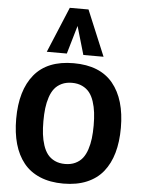

<svg xmlns="http://www.w3.org/2000/svg" viewBox="-71 -1200 935 1267"><g transform="rotate(5 397.0 -566.5)"><path d="M743.7 -385.3Q743.7 -292.5 722.9 -219.5Q702.1 -146.5 660.2 -94.2Q618.2 -42 551.8 -14.2Q485.4 13.7 397 13.7Q308.6 13.7 242.2 -14.2Q175.8 -42 133.8 -94.2Q91.8 -146.5 71 -219.5Q50.3 -292.5 50.3 -385.3Q50.3 -574.2 136.5 -679Q222.7 -783.7 397 -783.7Q571.3 -783.7 657.5 -679Q743.7 -574.2 743.7 -385.3ZM230.5 -385.3Q230.5 -337.9 235.1 -299.6Q239.7 -261.2 251.2 -226.3Q262.7 -191.4 281.2 -167.7Q299.8 -144 329.1 -130.1Q358.4 -116.2 397 -116.2Q435.5 -116.2 464.8 -130.1Q494.1 -144 512.7 -167.7Q531.2 -191.4 542.7 -226.3Q554.2 -261.2 558.8 -299.6Q563.5 -337.9 563.5 -385.3Q563.5 -432.6 558.8 -470.9Q554.2 -509.3 542.7 -544.2Q531.2 -579.1 512.7 -602.5Q494.1 -626 464.8 -639.9Q435.5 -653.8 397 -653.8Q358.4 -653.8 329.1 -639.9Q299.8 -626 281.2 -602.5Q262.7 -579.1 251.2 -544.2Q239.7 -509.3 235.1 -470.9Q230.5 -432.6 230.5 -385.3ZM338.9 -1145.5H462.9L588.9 -843.3H455.1L400.4 -1030.8L345.7 -843.3H212.9Z"/></g></svg>

Font: Nobile-bold
Style: Bold
Weight: 700
Version: Version 1.000;PS 001.000;hotconv 1.0.38